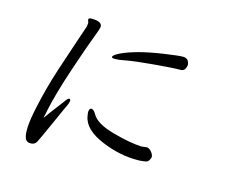

<svg xmlns="http://www.w3.org/2000/svg" viewBox="-97 -840 1195 979"><g transform="rotate(15 500.0 -350.5)"><path d="M751 -92Q743 -71 733.5 -67.5Q724 -64 695 -62H681Q590 -62 498 -100Q392 -143 381 -213Q377 -230 379.5 -242Q382 -254 391 -254Q403 -254 416 -231Q440 -188 531.5 -162.5Q623 -137 684 -134H687L713 -137H717Q731 -134 742 -119Q753 -104 751 -92ZM775 -631Q795 -630 802 -616.5Q809 -603 807 -591Q801 -563 779 -563Q736 -563 636 -554Q536 -545 498 -537.5Q460 -530 441 -530Q422 -530 423 -537Q426 -548 459.5 -564Q493 -580 546.5 -594.5Q600 -609 675 -620Q750 -631 772 -631ZM271 -698Q335 -698 327 -664Q326 -656 304.5 -600Q283 -544 239 -412.5Q195 -281 175 -187L171 -166Q168 -155 167 -146Q191 -180 216 -212.5Q241 -245 246 -252Q260 -274 268.5 -274Q277 -274 274.5 -261Q272 -248 267 -238.5Q262 -229 252.5 -207.5Q243 -186 230 -157Q217 -128 204 -99.5Q191 -71 181.5 -50Q172 -29 167 -20Q158 -3 135.5 -3Q113 -3 106 -23Q91 -64 115.5 -179.5Q140 -295 175 -401.5Q210 -508 228.5 -562Q247 -616 259 -652L260 -658Q263 -673 259.5 -679.5Q256 -686 257 -690V-692Q261 -698 271 -698Z"/></g></svg>

Font: LXGW Bright GB
Style: Italic
Weight: 400
Italic angle: -12°
Designer: Christian Thalmann (Catharsis Fonts)
Foundry: LXGW / Christian Thalmann (Catharsis Fonts) / Fontworks Inc.
Version: Version 5.510